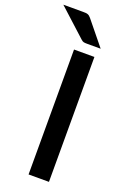

<svg xmlns="http://www.w3.org/2000/svg" viewBox="-226 -984 688 1040"><g transform="rotate(20 118.0 -464.0)"><path d="M203 0H85.5V-720H203ZM61.5 -928.5Q70.5 -928.5 77.2 -928Q84 -927.5 89.2 -925.5Q94.5 -923.5 99 -919.8Q103.5 -916 108.5 -910L219.5 -773.5H142Q129 -773.5 121.8 -775Q114.5 -776.5 106 -784.5L-52 -928.5Z"/></g></svg>

Font: Lato 2
Style: Regular
Weight: 600
Designer: Lukasz Dziedzic with Adam Twardoch and Botio Nikoltchev
Foundry: tyPoland Lukasz Dziedzic
Version: Version 2.015; 2015-08-06; http://www.latofonts.com/